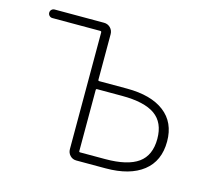

<svg xmlns="http://www.w3.org/2000/svg" viewBox="-82 -624 796 722"><g transform="rotate(15 316.0 -263.5)"><path d="M271.5 0Q256.8 0 247.1 -10.3Q237.3 -20.5 237.3 -35.2V-489.3Q237.3 -494.1 232.4 -494.1H45.9Q39.1 -494.1 34.2 -499Q29.3 -503.9 29.3 -510.7Q29.3 -517.6 34.2 -522.5Q39.1 -527.3 45.9 -527.3H238.3Q252.9 -527.3 263.2 -517.1Q273.4 -506.8 273.4 -492.2V-315.4Q273.4 -310.5 277.3 -310.5H385.7Q479.5 -310.5 531.2 -271Q583 -231.4 583 -157.2Q583 -81.1 531.2 -40.5Q479.5 0 385.7 0ZM273.4 -37.1Q273.4 -33.2 277.3 -33.2H375Q461.9 -33.2 503.4 -63Q544.9 -92.8 544.9 -157.2Q544.9 -220.7 503.4 -250Q461.9 -279.3 375 -279.3H277.3Q273.4 -279.3 273.4 -274.4Z"/></g></svg>

Font: Gen Jyuu Gothic ExtraLight
Style: Regular
Weight: 100
Designer: [Source Han Sans]
Ryoko NISHIZUKA  (kana & ideographs); Paul D. Hunt (Latin, Greek & Cyrillic); Wenlong ZHANG  (bopomofo
Version: Version 1.002.20150607